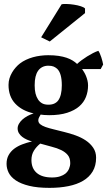

<svg xmlns="http://www.w3.org/2000/svg" viewBox="-20 -743 540 957"><path d="M220.2 -467.8Q249.5 -467.8 272.2 -464.4Q294.9 -460.9 312 -455.1Q329.1 -449.2 341.8 -441.4Q354.5 -433.6 364.3 -424.3Q373.5 -433.1 386.7 -442.9Q399.9 -452.6 414.3 -461.7Q428.7 -470.7 443.4 -478.3Q458 -485.8 470.2 -489.7Q474.1 -484.4 478 -475.6Q481.9 -466.8 485.1 -456.8Q488.3 -446.8 490.7 -437.3Q493.2 -427.7 494.1 -421.4L481.9 -398.9H389.2Q393.6 -392.6 398.9 -383.8Q404.3 -375 408.7 -364.3Q413.1 -353.5 416 -341.6Q418.9 -329.6 418.9 -316.9Q418.9 -286.6 408.4 -259.8Q397.9 -232.9 375 -212.9Q352.1 -192.9 314.9 -180.9Q277.8 -168.9 225.1 -168.9Q210.4 -168.9 199.7 -169.9Q189 -170.9 182.6 -171.9Q179.7 -167 175.3 -158.9Q170.9 -150.9 170.9 -143.6Q170.9 -131.8 180.2 -124Q189.5 -116.2 206.5 -110.1Q223.6 -104 247.3 -98.4Q271 -92.8 299.3 -85.4Q327.6 -78.6 356.2 -68.4Q384.8 -58.1 407.5 -43Q430.2 -27.8 444.6 -6.6Q459 14.6 459 43Q459 83 441.9 111.6Q424.8 140.1 394 158.2Q363.3 176.3 320.8 184.8Q278.3 193.4 227.1 193.4Q166.5 193.4 125.5 183.3Q84.5 173.3 59.3 156.5Q34.2 139.6 23.4 118.2Q12.7 96.7 12.7 73.7Q12.7 48.8 22.9 30.3Q33.2 11.7 50.5 -1.5Q67.9 -14.6 90.8 -23.4Q113.8 -32.2 139.6 -38.1Q126.5 -41.5 113.5 -47.4Q100.6 -53.2 90.6 -61Q80.6 -68.8 74.2 -79.3Q67.9 -89.8 67.9 -103Q67.9 -114.7 74.5 -126.2Q81.1 -137.7 92 -147.5Q103 -157.2 117.4 -165Q131.8 -172.9 147.5 -177.7Q89.4 -190.9 55.9 -226.6Q22.5 -262.2 22.5 -319.8Q22.5 -336.9 27.3 -352.5Q32.2 -368.2 40.3 -381.8Q48.3 -395.5 58.6 -407Q68.8 -418.5 79.6 -426.8Q92.8 -437 109.4 -444.8Q126 -452.6 144.3 -457.8Q162.6 -462.9 181.9 -465.3Q201.2 -467.8 220.2 -467.8ZM330.1 69.8Q330.1 44.9 317.9 30Q305.7 15.1 285.2 5.1Q264.6 -4.9 237.5 -11.7Q210.4 -18.6 180.7 -27.3Q161.1 -11.7 148.9 8.3Q136.7 28.3 136.7 54.7Q136.7 96.2 163.1 118.9Q189.5 141.6 239.3 141.6Q262.7 141.6 279.3 136Q295.9 130.4 305.2 123Q317.9 112.8 324 98.4Q330.1 84 330.1 69.8ZM152.8 -317.9Q152.8 -293.9 157 -277.1Q161.1 -260.3 169.4 -247.6Q177.2 -235.4 189.5 -228.3Q201.7 -221.2 221.2 -221.2Q238.8 -221.2 250.7 -226.8Q262.7 -232.4 270 -242.2Q288.1 -267.1 288.1 -317.9Q288.1 -378.4 264.6 -400.4Q256.8 -407.2 247.1 -411.4Q237.3 -415.5 220.2 -415.5Q204.1 -415.5 190.9 -408.7Q177.7 -401.9 169.4 -389.6Q161.1 -377.4 157 -360.1Q152.8 -342.8 152.8 -317.9ZM287.1 -721.7Q294.4 -723.6 312 -723.1Q329.6 -722.7 348.6 -719.7Q367.7 -716.8 383.3 -711.7Q398.9 -706.5 403.8 -700.7V-677.7L228 -536.1L185.1 -557.1Z"/></svg>

Font: PT Astra Serif
Style: Bold
Weight: 700
Designer: A.Korolkova, I. Chaeva
Foundry: ParaType Ltd
Version: Version 1.002